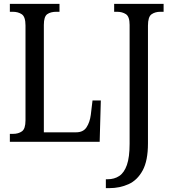

<svg xmlns="http://www.w3.org/2000/svg" viewBox="-20 -734 883 994"><path d="M528 240V194H537Q572 194 597.5 177Q623 160 637 120Q651 80 651 10V-605Q651 -648 632 -660.5Q613 -673 586 -673H571V-714H827V-673H810Q783 -673 764.5 -660Q746 -647 746 -601V9Q746 98 718.5 148.5Q691 199 645.5 219.5Q600 240 546 240ZM31 0V-41H48Q75 -41 93.5 -54Q112 -67 112 -111V-602Q112 -647 93 -660Q74 -673 46 -673H31V-714H288V-673H272Q242 -673 224.5 -660.5Q207 -648 207 -605V-49H374Q411 -49 428 -75Q445 -101 450 -139L459 -214H502L496 0Z"/></svg>

Font: Noto Serif Condensed
Style: Regular
Weight: 400
Width: 3
Designer: Monotype Design Team
Foundry: Monotype Imaging Inc.
Version: Version 2.013; ttfautohint (v1.8.4.7-5d5b)